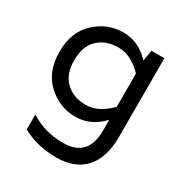

<svg xmlns="http://www.w3.org/2000/svg" viewBox="-175 -654 981 1028"><g transform="rotate(30 315.5 -140.0)"><path d="M472 -510H552V-22Q552 104 491 172Q430 240 314.5 240Q199 240 104 189V99H109Q194 154 308 154Q461 154 461 -9V-74H458Q389 0 293 0Q197 0 122.5 -68.5Q48 -137 48 -260Q48 -383 122.5 -451.5Q197 -520 293 -520Q389 -520 458 -446H461ZM461 -157V-363Q389 -437 311.5 -437Q234 -437 186.5 -391.5Q139 -346 139 -260Q139 -174 186.5 -128.5Q234 -83 311.5 -83Q389 -83 461 -157Z"/></g></svg>

Font: Varela
Style: Regular
Weight: 400
Designer: Joe Prince
Foundry: Joe Prince
Version: Version 1.000